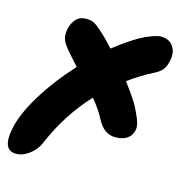

<svg xmlns="http://www.w3.org/2000/svg" viewBox="-150 -568 854 894"><g transform="rotate(15 276.5 -121.0)"><path d="M5.9 230Q-62 230 -41 123Q-26.4 48.3 32 -46.9Q90.3 -142.1 174.8 -233.9Q129.9 -282.7 116.2 -299.8Q95.7 -323.2 88.6 -343.3Q81.5 -363.3 86.9 -392.1Q92.8 -421.4 110.8 -441.7Q128.9 -461.9 160.2 -461.9Q183.6 -461.9 197.8 -454.6Q211.9 -447.3 238.8 -422.9Q268.1 -397 304.2 -356.9Q367.2 -406.7 419.9 -437Q449.2 -453.1 476.3 -462.6Q503.4 -472.2 517.1 -472.2Q557.1 -472.2 576.4 -444.3Q595.7 -416.5 587.9 -378.9Q581.5 -346.2 570.1 -331.3Q558.6 -316.4 534.2 -303.2Q472.2 -272.5 413.1 -229Q465.8 -160.2 484.9 -123Q506.8 -79.1 512.9 -58.3Q519 -37.6 516.1 -21Q510.7 6.3 489 21.2Q467.3 36.1 431.2 36.1Q376 36.1 342.8 -29.8Q324.7 -66.4 284.2 -115.2Q177.7 -0.5 115.2 147.9Q100.1 183.1 68.8 206.5Q37.6 230 5.9 230Z"/></g></svg>

Font: Shantell Sans Irregular Bouncy
Style: Italic
Weight: 800
Italic angle: -11.31°
Designer: Stephen Nixon, Anya Danilova, Shantell Martin
Foundry: Arrow Type
Version: Version 1.006;[9816181b4]